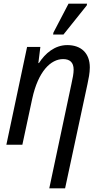

<svg xmlns="http://www.w3.org/2000/svg" viewBox="-20 -796 557 1056"><path d="M272 -606H329L457 -766L459 -776H357L274 -617ZM373 -335 251 240H338L461 -333C467 -361 474 -395 474 -425C474 -504 426 -548 350 -548C281 -548 228 -502 194 -449H191L202 -538H129L15 0H103L157 -252C190 -405 260 -471 327 -471C364 -471 385 -453 385 -413C385 -392 380 -366 373 -335Z"/></svg>

Font: Noto Sans SemiCondensed
Style: Italic
Weight: 400
Width: 4
Italic angle: -12°
Designer: Monotype Design Team
Foundry: Monotype Imaging Inc.
Version: Version 2.013